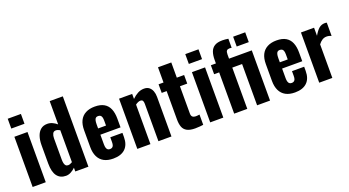

<svg xmlns="http://www.w3.org/2000/svg" viewBox="-55 -1438 3779 2077"><g transform="rotate(-20 1834.5 -400.0)"><path d="M54 0V-578H205V0ZM53 -673V-786H205V-673Z M436 10Q370 10 334.5 -37Q299 -84 299 -181V-393Q299 -449 313.5 -493Q328 -537 358 -562.5Q388 -588 435 -588Q466 -588 494 -575Q522 -562 545 -542V-810H696V0H545V-43Q520 -19 492.5 -4.5Q465 10 436 10ZM497 -90Q507 -90 519.5 -94.5Q532 -99 545 -107V-475Q534 -481 522 -485.5Q510 -490 498 -490Q472 -490 461.5 -468Q451 -446 451 -415V-171Q451 -148 455 -129.5Q459 -111 469 -100.5Q479 -90 497 -90Z M981 10Q917 10 874 -13.5Q831 -37 809 -82.5Q787 -128 787 -192V-386Q787 -452 809 -496.5Q831 -541 875 -564.5Q919 -588 981 -588Q1047 -588 1088 -564Q1129 -540 1148.5 -494Q1168 -448 1168 -382V-281H936V-169Q936 -144 941.5 -128Q947 -112 957 -105.5Q967 -99 982 -99Q996 -99 1006.5 -105.5Q1017 -112 1022 -126Q1027 -140 1027 -163V-218H1167V-170Q1167 -82 1119 -36Q1071 10 981 10ZM936 -353H1027V-410Q1027 -435 1022 -450.5Q1017 -466 1006.5 -472.5Q996 -479 980 -479Q965 -479 955.5 -472Q946 -465 941 -447.5Q936 -430 936 -398Z M1259 0V-578H1410V-520Q1441 -551 1475.5 -569.5Q1510 -588 1549 -588Q1585 -588 1607.5 -570Q1630 -552 1641 -522.5Q1652 -493 1652 -456V0H1502V-431Q1502 -455 1494.5 -467Q1487 -479 1466 -479Q1454 -479 1439.5 -472.5Q1425 -466 1410 -455V0Z M1925 6Q1865 6 1831 -12.5Q1797 -31 1784 -66Q1771 -101 1771 -151V-479H1714V-578H1771V-753H1924V-578H2008V-479H1924V-165Q1924 -138 1937.5 -126.5Q1951 -115 1975 -115Q1987 -115 1998 -116.5Q2009 -118 2018 -119V-1Q2004 1 1978 3.5Q1952 6 1925 6Z M2098 0V-578H2249V0ZM2097 -673V-786H2249V-673Z M2374 0V-475H2316V-578H2374V-618Q2374 -672 2387.5 -710Q2401 -748 2433.5 -768.5Q2466 -789 2524 -789Q2540 -789 2557 -787.5Q2574 -786 2592 -783V-679Q2586 -680 2579 -680.5Q2572 -681 2566 -681Q2546 -681 2535.5 -669.5Q2525 -658 2525 -627V-578H2787V0H2638V-475H2525V0ZM2648 -673V-786H2787V-673Z M3073 10Q3009 10 2966 -13.5Q2923 -37 2901 -82.5Q2879 -128 2879 -192V-386Q2879 -452 2901 -496.5Q2923 -541 2967 -564.5Q3011 -588 3073 -588Q3139 -588 3180 -564Q3221 -540 3240.5 -494Q3260 -448 3260 -382V-281H3028V-169Q3028 -144 3033.5 -128Q3039 -112 3049 -105.5Q3059 -99 3074 -99Q3088 -99 3098.5 -105.5Q3109 -112 3114 -126Q3119 -140 3119 -163V-218H3259V-170Q3259 -82 3211 -36Q3163 10 3073 10ZM3028 -353H3119V-410Q3119 -435 3114 -450.5Q3109 -466 3098.5 -472.5Q3088 -479 3072 -479Q3057 -479 3047.5 -472Q3038 -465 3033 -447.5Q3028 -430 3028 -398Z M3353 0V-578H3504V-485Q3533 -536 3561.5 -560.5Q3590 -585 3629 -585Q3636 -585 3641.5 -584.5Q3647 -584 3652 -582V-430Q3641 -435 3627 -438.5Q3613 -442 3598 -442Q3570 -442 3547 -427.5Q3524 -413 3504 -386V0Z"/></g></svg>

Font: Oswald SemiBold
Style: Regular
Weight: 600
Designer: Vernon Adams
Foundry: Vernon Adams
Version: Version 4.100; ttfautohint (v1.8.1.43-b0c9)